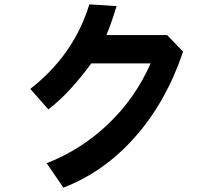

<svg xmlns="http://www.w3.org/2000/svg" viewBox="-20 -733 1002 881"><path d="M271 128 194 16Q353 -46 477 -164.5Q601 -283 671 -442H399Q350 -376 302.5 -324Q255 -272 202 -231L119 -325Q319 -481 390 -713L515 -705Q487 -614 468 -572H747L820 -496Q744 -269 602 -107Q460 55 271 128Z"/></svg>

Font: Gmarket Sans TTF Bold
Style: Regular
Weight: 700
Designer: Creative Director : Sungho Lee; Art Director : Kiwoong Choi; Project Manager : Sori Yang, Jongwook Yoon; Font Designer :
Foundry: Sandoll Inc.
Version: Version 1.000;hotconv 1.0.109;makeotfexe 2.5.65596